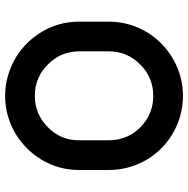

<svg xmlns="http://www.w3.org/2000/svg" viewBox="-12 -746 759 776"><g transform="rotate(-90 368.0 -358.5)"><path d="M368.2 -717.8C339.8 -717.8 311.5 -713.9 285.2 -706.1C258.8 -698.2 234.4 -687.5 211.9 -673.8C169.9 -647.5 135.7 -613.3 109.4 -569.3C83 -525.4 69.3 -476.6 68.4 -423.8C68.4 -368.2 68.4 -326.2 68.4 -298.8C68.4 -190.4 125 -95.7 210 -43.9C255.9 -15.6 309.6 1 368.2 1C474.6 1 569.3 -55.7 623 -140.6C651.4 -186.5 668 -240.2 668 -298.8C668 -354.5 668 -395.5 668 -423.8C667 -476.6 653.3 -525.4 627 -569.3C600.6 -613.3 566.4 -647.5 524.4 -673.8C502 -687.5 476.6 -698.2 450.2 -706.1C423.8 -713.9 396.5 -717.8 368.2 -717.8ZM368.2 -597.7C418 -597.7 460 -580.1 495.1 -544.9C530.3 -509.8 547.9 -467.8 547.9 -418C547.9 -364.3 547.9 -325.2 547.9 -298.8C547.9 -249 530.3 -207 495.1 -171.9C460 -136.7 418 -119.1 368.2 -119.1C318.4 -119.1 276.4 -136.7 241.2 -170.9C207 -205.1 189.5 -247.1 188.5 -295.9C188.5 -350.6 188.5 -391.6 188.5 -418.9C188.5 -468.8 206.1 -510.7 241.2 -544.9C276.4 -580.1 318.4 -597.7 368.2 -597.7Z"/></g></svg>

Font: DropForged
Style: Regular
Weight: 400
Designer: Antoine
Version: Version 1.0